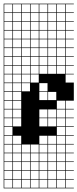

<svg xmlns="http://www.w3.org/2000/svg" viewBox="-20 -785 421 1043"><path d="M0 238.1V-765.1H381V-761.9H336.5V-717.5H381V-714.3H336.5V-669.8H381V-666.7H336.5V-622.2H381V-619H336.5V-574.6H381V-571.4H336.5V-527H381V-523.8H336.5V-479.4H381V-476.2H336.5V-431.7H381V-428.6H336.5V-384.1H381V-381H336.5V-336.5H381V-238.1H336.5V-193.7H381V-190.5H336.5V-146H381V-142.9H336.5V-98.4H381V-95.2H336.5V-50.8H381V-47.6H336.5V-3.2H381V0H336.5V44.4H381V47.6H336.5V92.1H381V95.2H336.5V139.7H381V142.9H336.5V187.3H381V190.5H336.5V234.9H381V238.1ZM288.9 -717.5H333.3V-761.9H288.9ZM50.8 -717.5H95.2V-761.9H50.8ZM241.3 -717.5H285.7V-761.9H241.3ZM146 -717.5H190.5V-761.9H146ZM98.4 -717.5H142.9V-761.9H98.4ZM193.7 -717.5H238.1V-761.9H193.7ZM3.2 -717.5H47.6V-761.9H3.2ZM288.9 -669.8H333.3V-714.3H288.9ZM98.4 -669.8H142.9V-714.3H98.4ZM146 -669.8H190.5V-714.3H146ZM241.3 -669.8H285.7V-714.3H241.3ZM50.8 -669.8H95.2V-714.3H50.8ZM193.7 -669.8H238.1V-714.3H193.7ZM3.2 -669.8H47.6V-714.3H3.2ZM288.9 -622.2H333.3V-666.7H288.9ZM98.4 -622.2H142.9V-666.7H98.4ZM146 -622.2H190.5V-666.7H146ZM241.3 -622.2H285.7V-666.7H241.3ZM50.8 -622.2H95.2V-666.7H50.8ZM193.7 -622.2H238.1V-666.7H193.7ZM3.2 -622.2H47.6V-666.7H3.2ZM193.7 -574.6H238.1V-619H193.7ZM241.3 -574.6H285.7V-619H241.3ZM288.9 -574.6H333.3V-619H288.9ZM3.2 -574.6H47.6V-619H3.2ZM98.4 -574.6H142.9V-619H98.4ZM146 -574.6H190.5V-619H146ZM50.8 -574.6H95.2V-619H50.8ZM193.7 -527H238.1V-571.4H193.7ZM50.8 -527H95.2V-571.4H50.8ZM241.3 -527H285.7V-571.4H241.3ZM146 -527H190.5V-571.4H146ZM98.4 -527H142.9V-571.4H98.4ZM3.2 -527H47.6V-571.4H3.2ZM288.9 -527H333.3V-571.4H288.9ZM193.7 -479.4H238.1V-523.8H193.7ZM50.8 -479.4H95.2V-523.8H50.8ZM241.3 -479.4H285.7V-523.8H241.3ZM288.9 -479.4H333.3V-523.8H288.9ZM3.2 -479.4H47.6V-523.8H3.2ZM146 -479.4H190.5V-523.8H146ZM98.4 -479.4H142.9V-523.8H98.4ZM193.7 -431.7H238.1V-476.2H193.7ZM50.8 -431.7H95.2V-476.2H50.8ZM3.2 -431.7H47.6V-476.2H3.2ZM288.9 -431.7H333.3V-476.2H288.9ZM146 -431.7H190.5V-476.2H146ZM98.4 -431.7H142.9V-476.2H98.4ZM241.3 -431.7H285.7V-476.2H241.3ZM193.7 -384.1H238.1V-428.6H193.7ZM3.2 -384.1H47.6V-428.6H3.2ZM50.8 -384.1H95.2V-428.6H50.8ZM288.9 -384.1H333.3V-428.6H288.9ZM146 -384.1H190.5V-428.6H146ZM98.4 -384.1H142.9V-428.6H98.4ZM241.3 -384.1H285.7V-428.6H241.3ZM146 -336.5H190.5V-381H146ZM3.2 -336.5H47.6V-381H3.2ZM50.8 -336.5H95.2V-381H50.8ZM98.4 -336.5H142.9V-381H98.4ZM3.2 -288.9H47.6V-333.3H3.2ZM193.7 -288.9H238.1V-333.3H193.7ZM98.4 -288.9H142.9V-333.3H98.4ZM50.8 -288.9H95.2V-333.3H50.8ZM50.8 -241.3H95.2V-285.7H50.8ZM3.2 -241.3H47.6V-285.7H3.2ZM241.3 -241.3H285.7V-285.7H241.3ZM193.7 -241.3H238.1V-285.7H193.7ZM3.2 -193.7H47.6V-238.1H3.2ZM288.9 -193.7H333.3V-238.1H288.9ZM50.8 -193.7H95.2V-238.1H50.8ZM3.2 -146H47.6V-190.5H3.2ZM288.9 -146H333.3V-190.5H288.9ZM241.3 -146H285.7V-190.5H241.3ZM50.8 -146H95.2V-190.5H50.8ZM193.7 -146H238.1V-190.5H193.7ZM3.2 -98.4H47.6V-142.9H3.2ZM288.9 -98.4H333.3V-142.9H288.9ZM241.3 -98.4H285.7V-142.9H241.3ZM50.8 -98.4H95.2V-142.9H50.8ZM193.7 -98.4H238.1V-142.9H193.7ZM47.6 -95.2H3.2V-50.8H47.6ZM288.9 -50.8H333.3V-95.2H288.9ZM193.7 -3.2H238.1V-47.6H193.7ZM50.8 -3.2H95.2V-47.6H50.8ZM288.9 -3.2H333.3V-47.6H288.9ZM241.3 -3.2H285.7V-47.6H241.3ZM3.2 -3.2H47.6V-47.6H3.2ZM146 44.4H190.5V0H146ZM193.7 44.4H238.1V0H193.7ZM50.8 44.4H95.2V0H50.8ZM288.9 44.4H333.3V0H288.9ZM241.3 44.4H285.7V0H241.3ZM98.4 44.4H142.9V0H98.4ZM3.2 44.4H47.6V0H3.2ZM50.8 92.1H95.2V47.6H50.8ZM288.9 92.1H333.3V47.6H288.9ZM241.3 92.1H285.7V47.6H241.3ZM193.7 92.1H238.1V47.6H193.7ZM3.2 92.1H47.6V47.6H3.2ZM98.4 92.1H142.9V47.6H98.4ZM146 92.1H190.5V47.6H146ZM241.3 139.7H285.7V95.2H241.3ZM50.8 139.7H95.2V95.2H50.8ZM288.9 139.7H333.3V95.2H288.9ZM193.7 139.7H238.1V95.2H193.7ZM98.4 139.7H142.9V95.2H98.4ZM146 139.7H190.5V95.2H146ZM3.2 139.7H47.6V95.2H3.2ZM50.8 187.3H95.2V142.9H50.8ZM288.9 187.3H333.3V142.9H288.9ZM241.3 187.3H285.7V142.9H241.3ZM193.7 187.3H238.1V142.9H193.7ZM98.4 187.3H142.9V142.9H98.4ZM3.2 187.3H47.6V142.9H3.2ZM146 187.3H190.5V142.9H146ZM288.9 234.9H333.3V190.5H288.9ZM50.8 234.9H95.2V190.5H50.8ZM241.3 234.9H285.7V190.5H241.3ZM193.7 234.9H238.1V190.5H193.7ZM98.4 234.9H142.9V190.5H98.4ZM146 234.9H190.5V190.5H146ZM3.2 234.9H47.6V190.5H3.2Z"/></svg>

Font: Jacquard 12 Charted
Style: Regular
Weight: 400
Designer: Sarah Cadigan-Fried
Version: Version 1.000